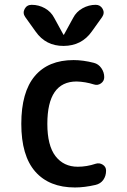

<svg xmlns="http://www.w3.org/2000/svg" viewBox="-20 -785 540 814"><path d="M290 -709Q303.7 -735.4 330.1 -750Q356.4 -764.6 385.7 -764.6Q405.3 -764.6 415 -747.6Q424.8 -730.5 413.1 -712.9L369.1 -651.4Q326.2 -590.8 250 -590.3Q173.8 -589.8 130.9 -651.4L86.9 -712.9Q75.2 -729.5 84.5 -747.1Q93.8 -764.6 114.3 -764.6Q144.5 -764.6 170.4 -750Q196.3 -735.4 210 -709L249 -637.7H250H251ZM297.9 9.8Q188.5 9.8 129.4 -57.6Q70.3 -125 70.3 -259.8Q70.3 -394.5 127.4 -462.4Q184.6 -530.3 292 -530.3Q332 -530.3 377.9 -518.6Q397.5 -513.7 409.7 -496.1Q421.9 -478.5 421.9 -458Q421.9 -441.4 408.2 -431.6Q394.5 -421.9 378.9 -426.8Q341.8 -438.5 304.7 -439.5Q180.7 -439.5 180.7 -259.8Q180.7 -168 215.3 -123Q250 -78.1 309.6 -78.1Q347.7 -78.1 385.7 -90.8Q401.4 -95.7 415.5 -86.9Q429.7 -78.1 429.7 -61.5Q429.7 -39.1 418 -22.5Q406.2 -5.9 384.8 -1Q337.9 9.8 297.9 9.8Z"/></svg>

Font: Rounded-X Mgen+ 2m medium
Style: Regular
Weight: 500
Designer: [Source Han Sans]
Ryoko NISHIZUKA  (kana & ideographs); Paul D. Hunt (Latin, Greek & Cyrillic); Wenlong ZHANG  (bopomofo
Version: Version 1.059.20150602